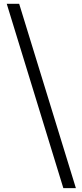

<svg xmlns="http://www.w3.org/2000/svg" viewBox="-20 -814 432 1013"><path d="M314.2 178.7 15.5 -794.1H81.1L380.4 178.7Z"/></svg>

Font: Noto Sans JP
Style: Regular
Weight: 100
Designer: Ryoko NISHIZUKA 西塚涼子 (kana, bopomofo & ideographs); Paul D. Hunt (Latin, Greek & Cyrillic); Sandoll Communications 산돌커뮤니
Foundry: Adobe
Version: Version 2.004;hotconv 1.0.118;makeotfexe 2.5.65603